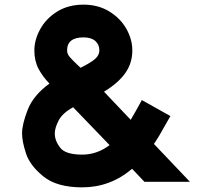

<svg xmlns="http://www.w3.org/2000/svg" viewBox="-20 -769 868 827"><path d="M602 14 549 -42Q455 38 334 38Q225 38 167 -9Q109 -56 92 -108Q75 -160 75 -194Q75 -234 99.5 -296.5Q124 -359 193 -409Q163 -440 145.5 -473.5Q128 -507 128 -552Q128 -597 153 -643Q178 -689 226 -719Q274 -749 340 -749Q403 -749 451 -719.5Q499 -690 524.5 -644.5Q550 -599 550 -552Q550 -497 519.5 -454Q489 -411 428 -374L543 -253Q564 -288 591 -338L714 -269L699 -243Q664 -179 643 -149L798 14ZM334 -103Q398 -103 452 -144L295 -307Q249 -282 232.5 -250Q216 -218 216 -194Q216 -163 239 -133Q262 -103 334 -103ZM310 -493 327 -477Q373 -500 390.5 -516Q408 -532 408 -552Q408 -577 390.5 -592.5Q373 -608 340 -608Q269 -608 269 -552Q269 -538 278 -526.5Q287 -515 310 -493Z"/></svg>

Font: SUIT ExtraBold
Style: Regular
Weight: 800
Designer: Sunn Youn; Korean Glyphs from Source Han Sans (Sandoll Communications; Soo-young Jang, Joo-yeon Kang)
Foundry: Sunn
Version: Version 1.008